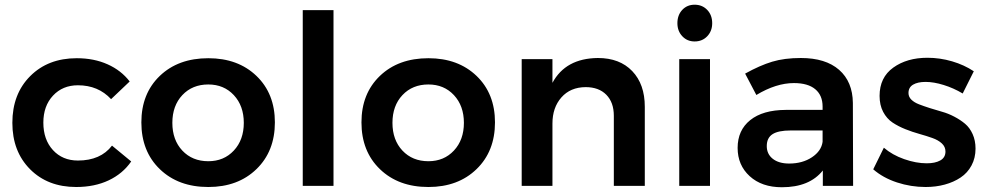

<svg xmlns="http://www.w3.org/2000/svg" viewBox="-20 -785 4170 811"><path d="M449.2 -366.2Q395 -424.8 309.1 -424.8Q244.6 -424.8 203.9 -381.1Q163.1 -337.4 163.1 -267.1Q163.1 -195.3 203.6 -151.1Q244.1 -106.9 309.1 -106.9Q404.8 -106.9 453.1 -169.9L534.2 -103Q498.5 -51.3 439 -23.2Q379.4 4.9 301.8 4.9Q181.6 4.9 106.9 -70.3Q32.2 -145.5 32.2 -266.1Q32.2 -388.2 107.7 -463.6Q183.1 -539.1 304.2 -539.1Q377 -539.1 434.3 -513.4Q491.7 -487.8 527.8 -440.9Z M859.9 -539.1Q985.4 -539.1 1063.2 -464.4Q1141.1 -389.6 1141.1 -268.1Q1141.1 -146 1063.2 -70.6Q985.4 4.9 859.9 4.9Q733.4 4.9 655.3 -70.3Q577.1 -145.5 577.1 -268.1Q577.1 -389.6 655 -464.4Q732.9 -539.1 859.9 -539.1ZM859.9 -428.2Q792.5 -428.2 750.2 -383.3Q708 -338.4 708 -266.1Q708 -193.8 750.2 -148.9Q792.5 -104 859.9 -104Q925.8 -104 967.8 -149.2Q1009.8 -194.3 1009.8 -266.1Q1009.8 -337.9 967.8 -383.1Q925.8 -428.2 859.9 -428.2Z M1258.8 -742.2H1388.7V0H1258.8Z M1789.6 -539.1Q1915 -539.1 1992.9 -464.4Q2070.8 -389.6 2070.8 -268.1Q2070.8 -146 1992.9 -70.6Q1915 4.9 1789.6 4.9Q1663.1 4.9 1585 -70.3Q1506.8 -145.5 1506.8 -268.1Q1506.8 -389.6 1584.7 -464.4Q1662.6 -539.1 1789.6 -539.1ZM1789.6 -428.2Q1722.2 -428.2 1679.9 -383.3Q1637.7 -338.4 1637.7 -266.1Q1637.7 -193.8 1679.9 -148.9Q1722.2 -104 1789.6 -104Q1855.5 -104 1897.5 -149.2Q1939.5 -194.3 1939.5 -266.1Q1939.5 -337.9 1897.5 -383.1Q1855.5 -428.2 1789.6 -428.2Z M2505.4 -540Q2597.7 -540 2650.6 -484.6Q2703.6 -429.2 2703.6 -334V0H2572.8V-295.9Q2572.8 -352.5 2541 -384.8Q2509.3 -417 2453.6 -417Q2389.2 -416.5 2351.3 -373.5Q2313.5 -330.6 2313.5 -263.2V0H2183.6V-535.2H2313.5V-435.1Q2369.1 -538.6 2505.4 -540Z M2914.1 -765.1Q2946.3 -765.1 2967.3 -743.2Q2988.3 -721.2 2988.3 -687Q2988.3 -653.8 2967.3 -631.8Q2946.3 -609.9 2914.1 -609.9Q2882.8 -609.9 2862.1 -631.8Q2841.3 -653.8 2841.3 -687Q2841.3 -721.2 2861.8 -743.2Q2882.3 -765.1 2914.1 -765.1ZM2849.1 -535.2H2979V0H2849.1Z M3583.5 0H3455.6V-64.9Q3399.4 5.9 3282.7 5.9Q3197.8 5.9 3146.7 -40.8Q3095.7 -87.4 3095.7 -160.2Q3095.7 -234.9 3148.9 -277.6Q3202.1 -320.3 3298.8 -320.8H3454.6V-335Q3454.6 -382.3 3423.6 -408.2Q3392.6 -434.1 3333.5 -434.1Q3258.3 -434.1 3174.8 -383.8L3127.4 -474.1Q3189.9 -508.8 3241.7 -524.4Q3293.5 -540 3362.8 -540Q3467.3 -540 3524.4 -490Q3581.5 -439.9 3582.5 -350.1ZM3313.5 -94.2Q3369.6 -94.2 3409.4 -120.6Q3449.2 -147 3454.6 -186V-233.9H3319.8Q3267.6 -233.9 3243.2 -218.3Q3218.8 -202.6 3218.8 -168Q3218.8 -134.3 3244.1 -114.3Q3269.5 -94.2 3313.5 -94.2Z M4046.4 -390.1Q4007.8 -413.1 3966.1 -426Q3924.3 -439 3889.6 -439Q3856.4 -439 3836.9 -427.5Q3817.4 -416 3817.4 -392.1Q3817.4 -376 3829.6 -364Q3841.8 -352.1 3861.6 -344.5Q3881.3 -336.9 3907 -328.6Q3932.6 -320.3 3959 -313Q3985.4 -305.7 4011 -292.2Q4036.6 -278.8 4056.4 -262.2Q4076.2 -245.6 4088.4 -218.5Q4100.6 -191.4 4100.6 -157.2Q4100.6 -117.7 4083.7 -86.2Q4066.9 -54.7 4037.6 -35.2Q4008.3 -15.6 3970.7 -5.4Q3933.1 4.9 3889.6 4.9Q3827.6 4.9 3768.8 -14.4Q3710 -33.7 3668.5 -69.8L3713.4 -161.1Q3749 -130.4 3799.3 -112.8Q3849.6 -95.2 3894.5 -95.2Q3930.2 -95.2 3951.9 -107.4Q3973.6 -119.6 3973.6 -145Q3973.6 -165 3958.3 -179.2Q3942.9 -193.4 3918.2 -202.1Q3893.6 -210.9 3863.8 -219.2Q3834 -227.5 3804.4 -239.3Q3774.9 -251 3750.2 -267.3Q3725.6 -283.7 3710.4 -312.5Q3695.3 -341.3 3695.3 -379.9Q3695.3 -458 3753.2 -499.5Q3811 -541 3897.5 -541Q3950.2 -541 4001.7 -525.9Q4053.2 -510.7 4093.3 -483.9Z"/></svg>

Font: Montserrat-Arabic Medium
Style: Regular
Weight: 500
Designer: Mohamed Gaber
Foundry: Kief Type Foundry
Version: Version 5.008;PS 005.008;hotconv 1.0.88;makeotf.lib2.5.64775